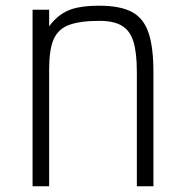

<svg xmlns="http://www.w3.org/2000/svg" viewBox="-20 -652 640 672"><path d="M94 0V-618H152V-560Q180 -598 218 -615Q256 -632 328 -632Q400 -632 441 -610.5Q482 -589 499.5 -538.5Q517 -488 517 -399V0H459V-399Q459 -468 447 -506.5Q435 -545 406.5 -562Q378 -579 328 -579Q261 -579 222.5 -565Q184 -551 168 -515Q152 -479 152 -410V0Z"/></svg>

Font: Victor Mono Thin ExtraLight
Style: Regular
Weight: 250
Monospace: yes
Version: Version 1.561;gftools[0.9.30]